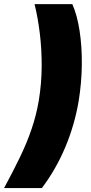

<svg xmlns="http://www.w3.org/2000/svg" viewBox="-71 -785 450 948"><path d="M-50.8 143.6Q-5.9 60.5 28.3 -10.5Q62.5 -81.5 85.4 -149.2Q108.4 -216.8 120.6 -289.1Q134.3 -371.6 134.8 -455.8Q135.3 -540 125.7 -618.9Q116.2 -697.8 99.6 -764.6H286.1Q310.1 -710.4 322 -632.6Q334 -554.7 333 -465.8Q332 -377 317.9 -289.1Q297.9 -168.9 251.5 -58.6Q205.1 51.8 135.7 143.6Z"/></svg>

Font: Inter Display Black
Style: Italic
Weight: 900
Italic angle: -9.39999°
Designer: Rasmus Andersson
Foundry: rsms
Version: Version 4.000;git-a52131595